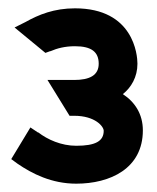

<svg xmlns="http://www.w3.org/2000/svg" viewBox="-20 -820 378 461"><path d="M7 -438 22 -427C57 -403 104 -379 163 -379C244 -379 323 -415 323 -507C323 -546 304 -575 275 -594C295 -610 310 -635 310 -667C310 -688 301 -800 160 -800C110 -800 73 -785 41 -767L15 -754L89 -693L100 -697H101C117 -704 136 -709 160 -709C200 -709 217 -695 217 -667C217 -639 195 -628 158 -628H94L147 -542H158C209 -542 229 -516 229 -506C229 -481 209 -470 163 -470C127 -470 94 -485 72 -502H71L53 -514Z"/></svg>

Font: Charger Sport
Style: BlkExt
Weight: 900
Designer: Jasper
Foundry: Cannot Into Space Fonts
Version: Version 1.1